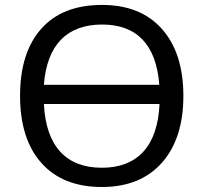

<svg xmlns="http://www.w3.org/2000/svg" viewBox="-20 -745 822 775"><path d="M720.2 -357.9C720.2 -472.7 691.4 -563 633.8 -627.9C576.2 -692.9 495.6 -725.1 392.1 -725.1C285.6 -725.1 204.1 -693.4 147 -629.4C89.8 -565.4 61 -475.1 61 -358.9C61 -241.7 89.8 -150.9 147.5 -86.9C204.6 -22.5 286.1 9.8 391.1 9.8C495.1 9.8 575.7 -22.9 633.8 -88.4C691.4 -153.8 720.2 -243.7 720.2 -357.9ZM392.1 -646C532.2 -646 610.8 -564.5 623 -402.8H157.2C169.4 -563.5 250 -646 392.1 -646ZM391.1 -67.9C246.1 -67.9 165.5 -155.8 157.2 -325.2H624C616.2 -155.8 535.6 -67.9 391.1 -67.9Z"/></svg>

Font: Noto Reveo Sans
Style: Regular
Weight: 400
Designer: Monotype Design team
Foundry: Monotype Imaging Inc.
Version: Version 1.04